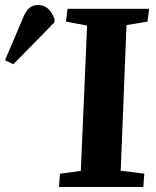

<svg xmlns="http://www.w3.org/2000/svg" viewBox="-203 -745 623 765"><path d="M144 -643 60 -659 66 -710H391L385 -659L301 -645L278 -65L372 -53L368 0H32L36 -53L119 -64ZM-150 -489 -183 -505 -112 -672Q-101 -700 -87 -712.5Q-73 -725 -52 -725Q-27 -725 -11 -710Q5 -695 14 -669V-656Z"/></svg>

Font: Literata 36pt
Style: Bold Italic
Weight: 700
Italic angle: -2°
Designer: Latin by Veronika Burian and Jose Scaglione. Greek by Irene Vlachou. Cyrillic by Vera Evstafieva
Foundry: TypeTogether
Version: Version 3.002